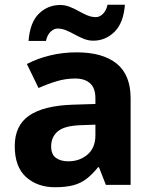

<svg xmlns="http://www.w3.org/2000/svg" viewBox="-20 -777 644 807"><path d="M302 -557Q412 -557 470.5 -509.5Q529 -462 529 -364V0H425L396 -74H392Q369 -45 344.5 -26Q320 -7 288.5 1.5Q257 10 211 10Q138 10 90 -32.5Q42 -75 42 -163Q42 -250 103 -291.5Q164 -333 286 -337L381 -340V-364Q381 -407 358.5 -427Q336 -447 296 -447Q256 -447 218 -435.5Q180 -424 142 -407L93 -508Q137 -531 190.5 -544Q244 -557 302 -557ZM323 -251Q251 -249 223 -225Q195 -201 195 -162Q195 -128 215 -113.5Q235 -99 267 -99Q315 -99 348 -127.5Q381 -156 381 -208V-253ZM100 -605Q106 -683 143.5 -719.5Q181 -756 233 -756Q253 -756 272.5 -748.5Q292 -741 310.5 -730.5Q329 -720 347 -712.5Q365 -705 383 -705Q398 -705 412 -718Q426 -731 432 -757H505Q499 -680 461 -643Q423 -606 372 -606Q352 -606 333 -613.5Q314 -621 295 -631.5Q276 -642 258 -649.5Q240 -657 222 -657Q207 -657 193 -644Q179 -631 173 -605Z"/></svg>

Font: Noto Sans Thaana
Style: Regular
Weight: 400
Designer: Monotype Design Team
Foundry: Monotype Imaging Inc.
Version: Version 2.001